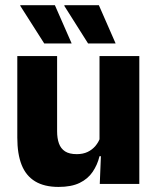

<svg xmlns="http://www.w3.org/2000/svg" viewBox="-20 -707 606 738"><path d="M199.5 -491.5V-202.5Q199.5 -175.5 206.5 -155.8Q213.5 -136 230 -125.2Q246.5 -114.5 275 -114.5Q299 -114.5 316.8 -123Q334.5 -131.5 346.8 -146Q359 -160.5 365 -178L388.5 -106.5H362.5Q354.5 -73.5 336.2 -46.5Q318 -19.5 286.2 -4Q254.5 11.5 205 11.5Q150.5 11.5 115.2 -9.8Q80 -31 63.2 -73Q46.5 -115 46.5 -178V-491.5ZM515.5 -491.5V0H363.5L368.5 -123L362.5 -137V-491.5ZM191 -687 255 -541V-540H150L58 -684.5V-687ZM360 -687 424 -541V-540H318.5L227.5 -684V-687Z"/></svg>

Font: Anek Latin Medium
Style: Bold
Weight: 700
Version: Version 1.003